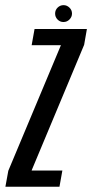

<svg xmlns="http://www.w3.org/2000/svg" viewBox="-58 -708 349 728"><path d="M-37.5 0H167.5L178.5 -61.5H62L63 -64.5L261 -538L271.5 -598H73L62 -536.5H173.5L172.5 -535.5L-26.5 -60.5ZM182.5 -624.5Q196 -624.5 205.5 -634.2Q215 -644 215 -656.5Q215 -670 205.2 -679.2Q195.5 -688.5 183 -688.5Q170 -688.5 160.5 -679.2Q151 -670 151 -656.5Q151 -643.5 160.2 -634Q169.5 -624.5 182.5 -624.5Z"/></svg>

Font: Anybody ExtraCondensed
Style: Italic
Weight: 400
Width: 2
Italic angle: -10°
Version: Version 1.113;gftools[0.9.25]